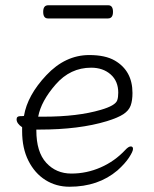

<svg xmlns="http://www.w3.org/2000/svg" viewBox="-20 -693 583 729"><path d="M390 -623H162Q144 -623 144 -648Q144 -673 163 -673H391Q409 -673 409 -648Q409 -623 390 -623ZM118 -201V-198Q118 -116 155.5 -75Q193 -34 251 -34Q309 -34 362.5 -57.5Q416 -81 456 -124Q468 -137 476.5 -137Q485 -137 485 -127.5Q485 -118 470 -95Q455 -72 426 -46Q353 16 244 16Q193 16 152.5 -9.5Q112 -35 88 -82.5Q64 -130 64 -195V-210Q43 -224 43 -240Q43 -252 57 -252Q71 -252 71 -253Q84 -331 156 -407.5Q228 -484 319 -484Q380 -484 416 -463Q483 -424 483 -340Q483 -311 476 -292Q469 -273 448.5 -259.5Q428 -246 386 -233Q281 -201 130 -201ZM146 -250Q275 -250 363 -276Q418 -292 425 -312Q429 -323 429 -341Q429 -385 400 -410.5Q371 -436 326 -436Q247 -436 191.5 -372.5Q136 -309 125 -250Z"/></svg>

Font: LXGW WenKai Light
Style: Regular
Weight: 300
Designer: LXGW / Fontworks Inc.
Foundry: LXGW / Fontworks Inc.
Version: Version 1.501; October 10, 2024